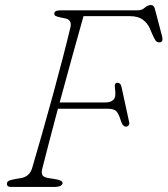

<svg xmlns="http://www.w3.org/2000/svg" viewBox="-20 -741 664 761"><path d="M195.5 -689Q197 -696 204 -698Q211 -700 220.5 -700H524.5Q542.5 -700 553.8 -710.5Q565 -721 578.5 -721Q589.5 -721 593.5 -707L622.5 -597Q628.5 -573 611.5 -573Q601 -573 595.5 -582Q590 -591 582.5 -608L573.5 -629Q564.5 -649.5 545.8 -663.2Q527 -677 494.5 -677H311Q290 -602.5 265 -512.2Q240 -422 216.5 -335H398.5Q419.5 -335 430.2 -346.2Q441 -357.5 435.5 -392Q432.5 -413 445.5 -413Q458 -413 461.5 -397L491.5 -259Q494 -249.5 489.5 -244.2Q485 -239 479.5 -239Q473 -239 468 -244.5Q463 -250 458.5 -264Q450.5 -290.5 441 -300.2Q431.5 -310 406.5 -310H209.5Q190.5 -238 174 -175.2Q157.5 -112.5 147 -70Q143.5 -55 148.5 -46.5Q153.5 -38 173 -35L193 -32Q228 -27 228 -16Q228 -9.5 220.5 -4.8Q213 0 192 0H24.5Q6 0 7.5 -14Q8.5 -21.5 16 -25Q23.5 -28.5 44.5 -32L62.5 -35Q97.5 -41 107.5 -75Q127 -141.5 148.5 -217Q170 -292.5 190.8 -368.5Q211.5 -444.5 229.2 -513Q247 -581.5 259.5 -634Q265.5 -662.5 238.5 -668L219.5 -672Q207 -674.5 200.5 -677.8Q194 -681 195.5 -689Z"/></svg>

Font: Fraunces 9pt SuperSoft Thin
Style: Italic
Weight: 100
Italic angle: -16°
Version: Version 1.000;[0bf87f6ff]